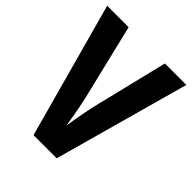

<svg xmlns="http://www.w3.org/2000/svg" viewBox="-199 -835 955 955"><g transform="rotate(45 278.5 -357.0)"><path d="M557 -714 359 0H196L0 -714H151L248 -312Q253 -289 259 -259Q265 -229 270 -199.5Q275 -170 278 -149Q281 -170 286 -199.5Q291 -229 297 -259Q303 -289 308 -312L406 -714Z"/></g></svg>

Font: Noto Sans Khmer Condensed
Style: Bold
Weight: 700
Width: 3
Designer: Danh Hong and the Monotype Design Team
Foundry: Monotype Imaging Inc.
Version: Version 2.004